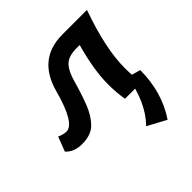

<svg xmlns="http://www.w3.org/2000/svg" viewBox="-230 -676 1096 1096"><g transform="rotate(-45 318.5 -127.5)"><path d="M629.4 -512.2Q547.4 -281.2 547.4 -127.4Q547.4 -40.5 558.1 0H424.3Q414.6 -58.1 414.1 -126Q414.1 -241.2 458.5 -399.9H432.6Q369.1 -399.9 338.9 -370.6Q308.6 -341.3 288.8 -269Q269 -196.8 244.1 -132.3Q219.2 -67.9 180.4 -28.8Q141.6 10.3 68.8 10.3Q3.9 10.3 -31.7 -29.3L2 -117.2Q32.7 -103.5 55.7 -103.5Q122.6 -103.5 177.7 -307.9Q232.9 -512.2 431.6 -512.2ZM511.7 256.8 398.9 196.3Q494.1 99.6 522.9 -76.7L601.6 -54.2Q601.6 122.6 511.7 256.8Z"/></g></svg>

Font: Cadman
Style: Bold Italic
Weight: 700
Italic angle: -12°
Designer: Paul James MIller
Foundry: High-Logic / Made with FontCreator
Version: Version 2.114;March 28, 2021;FontCreator 13.0.0.2683 64-bit